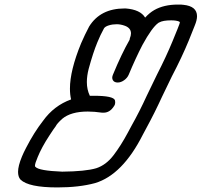

<svg xmlns="http://www.w3.org/2000/svg" viewBox="-20 -820 882 840"><path d="M252 -69Q354 -70 401 -84Q444 -98 476.5 -140.5Q509 -183 540 -241L555 -269Q591 -333 622 -401L667 -494Q707 -572 735 -640Q747 -669 757 -694Q767 -719 767 -722Q767 -724 763 -726Q751 -731 729 -731Q693 -731 677 -722L673 -720Q645 -700 603 -623Q573 -565 543 -493Q537 -479 523 -469Q509 -459 495 -459Q480 -459 474 -469Q471 -474 471 -480Q471 -486 474 -493Q512 -585 547 -646L548 -652Q553 -664 553 -674Q553 -697 527 -707Q508 -714 491 -714Q472 -714 456 -709Q440 -704 435 -696Q419 -667 406 -635Q387 -589 368 -519Q360 -488 360 -461Q360 -428 373 -401H390Q477 -401 483 -381Q484 -377 484 -373Q484 -367 482 -361L479 -356Q461 -327 433 -327H427Q392 -332 364 -332Q290 -332 252 -300Q229 -279 224 -268Q214 -255 196 -227Q162 -175 145 -133Q133 -105 133 -95Q133 -91 135 -90Q150 -73 252 -69ZM231 0Q105 0 70 -34L69 -35Q59 -47 59 -68Q59 -94 76 -135Q83 -152 94 -173Q129 -241 168 -291Q216 -358 291 -385Q286 -406 286 -432Q286 -512 335 -631Q351 -668 370 -704Q419 -783 525 -783H530Q594 -778 615 -743Q634 -764 655 -776Q697 -800 758 -800Q778 -800 781 -799H782Q842 -793 842 -749Q842 -732 832 -708L806 -643Q776 -570 732 -486Q711 -444 689 -397Q657 -327 620 -259L605 -231Q516 -55 396 -19Q326 0 231 0Z"/></svg>

Font: Bubblez Graffiti
Style: Italic
Weight: 400
Italic angle: -22.5°
Designer: GGBotNet
Foundry: GGBotNet
Version: 1.00